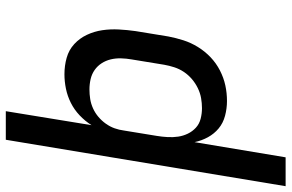

<svg xmlns="http://www.w3.org/2000/svg" viewBox="-192 -588 980 645"><g transform="rotate(-90 297.5 -265.0)"><path d="M-5 205 151 -735H247L200 -447Q214 -469 233 -487Q252 -505 275 -516.5Q298 -528 322.5 -533Q347 -538 371 -538Q400 -538 426.5 -530.5Q453 -523 472.5 -505Q492 -487 503.5 -462.5Q515 -438 519 -411Q523 -384 521.5 -355.5Q520 -327 516 -299L498 -189Q493 -163 485 -138Q477 -113 462.5 -89.5Q448 -66 428 -47Q408 -28 383.5 -15.5Q359 -3 333.5 2.5Q308 8 281 8Q256 8 231.5 1.5Q207 -5 189 -20Q171 -35 159.5 -56Q148 -77 143 -101L92 205ZM257 -76Q274 -76 291 -79Q308 -82 324.5 -90Q341 -98 355 -110Q369 -122 379 -137Q389 -152 394.5 -169Q400 -186 403 -203L421 -313Q424 -330 424.5 -348Q425 -366 421 -382.5Q417 -399 408 -413Q399 -427 385.5 -436.5Q372 -446 355 -450Q338 -454 320 -454Q320 -454 320 -454Q320 -454 320 -454Q304 -454 288 -451.5Q272 -449 256.5 -442Q241 -435 228 -424Q215 -413 205 -399Q195 -385 189.5 -369.5Q184 -354 182 -338L164 -228Q161 -210 160 -191.5Q159 -173 161.5 -156Q164 -139 171.5 -123.5Q179 -108 191.5 -96.5Q204 -85 221.5 -80.5Q239 -76 257 -76Z"/></g></svg>

Font: Iosevka Curly MdExObl
Style: Regular
Weight: 500
Width: 7
Italic angle: -9°
Monospace: yes
Designer: Belleve Invis
Foundry: Belleve Invis
Version: Version 11.1.0; ttfautohint (v1.8.3)